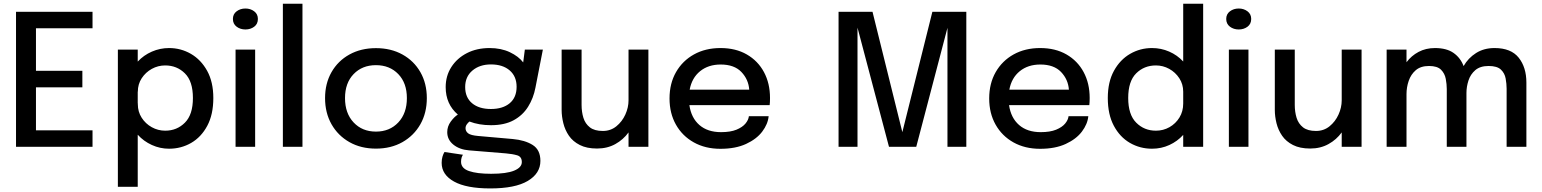

<svg xmlns="http://www.w3.org/2000/svg" viewBox="-20 -802 8426 1049"><path d="M485.5 -90V0H67.5V-737.5H485.5V-647.5H176.5V-415H430V-325H176.5V-90Z M624 218.5V-531H732.5V-465.5Q765 -500.5 809.8 -520Q854.5 -539.5 903.5 -539.5Q968 -539.5 1023 -507.8Q1078 -476 1111.8 -415Q1145.5 -354 1145.5 -266.5Q1145.5 -176.5 1112.5 -114.8Q1079.5 -53 1024.5 -21.2Q969.5 10.5 903.5 10.5Q854.5 10.5 809.8 -9.8Q765 -30 732.5 -66V218.5ZM733 -232.5Q733 -191.5 754 -158.8Q775 -126 809.2 -107Q843.5 -88 882.5 -88Q946.5 -88 990.2 -131.8Q1034 -175.5 1034 -266.5Q1034 -358 990.2 -401.2Q946.5 -444.5 882.5 -444.5Q843.5 -444.5 809.5 -425.8Q775.5 -407 754.2 -374.5Q733 -342 733 -301H732.5V-237.5H733Z M1321 -641Q1293 -641 1272.8 -656.2Q1252.5 -671.5 1252.5 -698.5Q1252.5 -725 1272.8 -740.2Q1293 -755.5 1321 -755.5Q1348.5 -755.5 1368.8 -740.2Q1389 -725 1389 -698.5Q1389 -671 1368.8 -656Q1348.5 -641 1321 -641ZM1267 0V-531H1374V0Z M1632.5 -781.5V0H1525.5V-781.5Z M2034 10Q1952 10 1889.2 -25.5Q1826.5 -61 1791.2 -123.2Q1756 -185.5 1756 -266Q1756 -346 1791.2 -407.8Q1826.5 -469.5 1889.2 -504.2Q1952 -539 2034 -539Q2116 -539 2178.8 -504.2Q2241.5 -469.5 2276.8 -407.8Q2312 -346 2312 -266Q2312 -185.5 2276.8 -123.2Q2241.5 -61 2178.8 -25.5Q2116 10 2034 10ZM2034 -83Q2109 -83 2156 -133Q2203 -183 2203 -266Q2203 -348.5 2156 -397.2Q2109 -446 2034 -446Q1959 -446 1912 -397.2Q1865 -348.5 1865 -266Q1865 -183 1912 -133Q1959 -83 2034 -83Z M2781 -42.5Q2848 -36.5 2890.2 -10Q2932.5 16.5 2932.5 77Q2932.5 145.5 2863.5 186.5Q2794.5 227.5 2658.5 227.5Q2528.5 227.5 2460.8 190Q2393 152.5 2393 88Q2393 69 2397.5 53.8Q2402 38.5 2408.5 28.5L2509.5 43.5Q2505.5 48.5 2502.2 58.5Q2499 68.5 2499 82Q2499 117.5 2542.5 132.5Q2586 147.5 2663 147.5Q2747.5 147.5 2789.2 130.2Q2831 113 2831 83.5Q2831 54 2805.5 46.5Q2780 39 2744 36L2542.5 19.5Q2490 15 2456.8 -12Q2423.5 -39 2423.5 -80Q2423.5 -111.5 2442.8 -137.8Q2462 -164 2481.5 -176Q2415 -233 2415 -326Q2415 -387.5 2446 -435.8Q2477 -484 2531 -511.8Q2585 -539.5 2655 -539.5Q2717.5 -539.5 2765.5 -516.8Q2813.5 -494 2838.5 -461L2847.5 -531H2946L2905.5 -323.5Q2894.5 -265.5 2865.2 -218.8Q2836 -172 2786.2 -145Q2736.5 -118 2662.5 -118Q2597 -118 2545 -138Q2536.5 -131.5 2530 -122Q2523.5 -112.5 2523.5 -101.5Q2523.5 -84.5 2537.8 -73.5Q2552 -62.5 2593.5 -59ZM2662 -206.5Q2727 -206.5 2764.8 -238Q2802.5 -269.5 2802.5 -328Q2802.5 -384.5 2764.8 -417.2Q2727 -450 2662.5 -450Q2600.5 -450 2561 -416.5Q2521.5 -383 2521.5 -326.5Q2521.5 -269.5 2559.2 -238Q2597 -206.5 2662 -206.5Z M3242 9.5Q3185.5 9.5 3147.8 -9.8Q3110 -29 3088.5 -60.2Q3067 -91.5 3057.8 -128.8Q3048.5 -166 3048.5 -201.5V-531H3157.5V-229Q3157.5 -190.5 3167.5 -158.2Q3177.5 -126 3202.8 -106.2Q3228 -86.5 3273.5 -86.5Q3316 -86.5 3347.5 -112Q3379 -137.5 3396.5 -176Q3414 -214.5 3414 -253.5V-531H3522.5V0H3414V-78.5Q3385.5 -39 3341.8 -14.8Q3298 9.5 3242 9.5Z M4179.5 -167Q4175.5 -124 4144.5 -83Q4113.5 -42 4056 -15.5Q3998.5 11 3916 11Q3833.5 11 3770.8 -24Q3708 -59 3673 -121Q3638 -183 3638 -264Q3638 -346 3673.5 -408Q3709 -470 3771.8 -504.8Q3834.5 -539.5 3916.5 -539.5Q3999.5 -539.5 4060.2 -504.5Q4121 -469.5 4154 -408Q4187 -346.5 4187 -266.5Q4187 -257.5 4186.5 -244.8Q4186 -232 4185 -227.5H3746.5Q3756.5 -158 3801.2 -119Q3846 -80 3919.5 -80Q3971 -80 4003.8 -93.5Q4036.5 -107 4053 -127Q4069.5 -147 4071.5 -167ZM3917.5 -449.5Q3850 -449.5 3805 -413Q3760 -376.5 3748 -312H4073.5Q4069.5 -368 4030.5 -408.8Q3991.5 -449.5 3917.5 -449.5Z M5074 -737.5H5259.5V0H5156.5V-650L4986 0H4837L4665 -651V0H4561.5V-737.5H4747L4910 -80Z M5926 -167Q5922 -124 5891 -83Q5860 -42 5802.5 -15.5Q5745 11 5662.5 11Q5580 11 5517.2 -24Q5454.5 -59 5419.5 -121Q5384.5 -183 5384.5 -264Q5384.5 -346 5420 -408Q5455.5 -470 5518.2 -504.8Q5581 -539.5 5663 -539.5Q5746 -539.5 5806.8 -504.5Q5867.5 -469.5 5900.5 -408Q5933.5 -346.5 5933.5 -266.5Q5933.5 -257.5 5933 -244.8Q5932.5 -232 5931.5 -227.5H5493Q5503 -158 5547.8 -119Q5592.5 -80 5666 -80Q5717.5 -80 5750.2 -93.5Q5783 -107 5799.5 -127Q5816 -147 5818 -167ZM5664 -449.5Q5596.5 -449.5 5551.5 -413Q5506.5 -376.5 5494.5 -312H5820Q5816 -368 5777 -408.8Q5738 -449.5 5664 -449.5Z M6274 10.5Q6208.5 10.5 6153.5 -21.2Q6098.5 -53 6065.5 -114.8Q6032.5 -176.5 6032.5 -266.5Q6032.5 -354 6066 -415Q6099.5 -476 6154.5 -507.8Q6209.5 -539.5 6274 -539.5Q6323.5 -539.5 6367.8 -520.2Q6412 -501 6444.5 -466V-781.5H6553.5V0H6444.5V-65Q6413 -30 6369 -9.8Q6325 10.5 6274 10.5ZM6295.5 -88Q6335.5 -88 6369.5 -107.2Q6403.5 -126.5 6424 -160Q6444.5 -193.5 6444.5 -236.5V-301Q6444.5 -342 6423.2 -374.5Q6402 -407 6368 -425.8Q6334 -444.5 6295.5 -444.5Q6231 -444.5 6187.5 -401.2Q6144 -358 6144 -266.5Q6144 -175.5 6187.8 -131.8Q6231.5 -88 6295.5 -88Z M6748 -641Q6720 -641 6699.8 -656.2Q6679.5 -671.5 6679.5 -698.5Q6679.5 -725 6699.8 -740.2Q6720 -755.5 6748 -755.5Q6775.5 -755.5 6795.8 -740.2Q6816 -725 6816 -698.5Q6816 -671 6795.8 -656Q6775.5 -641 6748 -641ZM6694 0V-531H6801V0Z M7138.5 9.5Q7082 9.5 7044.2 -9.8Q7006.5 -29 6985 -60.2Q6963.5 -91.5 6954.2 -128.8Q6945 -166 6945 -201.5V-531H7054V-229Q7054 -190.5 7064 -158.2Q7074 -126 7099.2 -106.2Q7124.5 -86.5 7170 -86.5Q7212.5 -86.5 7244 -112Q7275.5 -137.5 7293 -176Q7310.5 -214.5 7310.5 -253.5V-531H7419V0H7310.5V-78.5Q7282 -39 7238.2 -14.8Q7194.5 9.5 7138.5 9.5Z M7556 0V-531H7664.5V-462Q7691 -497.5 7730.5 -518.5Q7770 -539.5 7820 -539.5Q7883.5 -539.5 7921.5 -512.8Q7959.5 -486 7976.5 -441Q8001.5 -485 8044.5 -512.2Q8087.5 -539.5 8145.5 -539.5Q8235.5 -539.5 8277.5 -486.8Q8319.5 -434 8319.5 -350.5V0H8211.5V-317Q8211.5 -344 8206.2 -373Q8201 -402 8180.2 -421.8Q8159.5 -441.5 8113 -441.5Q8067 -441.5 8040.5 -418.8Q8014 -396 8003 -362Q7992 -328 7992 -294V0H7884.5V-315.5Q7884.5 -342 7879 -371.2Q7873.5 -400.5 7853.2 -421Q7833 -441.5 7787.5 -441.5Q7742 -441.5 7715.2 -418.5Q7688.5 -395.5 7676.5 -360.2Q7664.5 -325 7664.5 -288V0Z"/></svg>

Font: Epilogue Medium
Style: Regular
Weight: 500
Designer: Tyler Finck
Foundry: Etcetera Type Co
Version: Version 2.111; ttfautohint (v1.8.3)